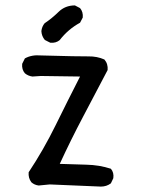

<svg xmlns="http://www.w3.org/2000/svg" viewBox="-20 -686 540 710"><path d="M353 4 164 -4 123 0Q107 -2 96 -12Q84 -28 86 -49Q141 -132 185.5 -222.5Q230 -313 276 -403L131 -405L100 -403Q84 -405 72 -415Q60 -429 62 -450L72 -470Q97 -484 131 -481Q275 -477 307 -477.5Q339 -478 366 -466Q380 -450 378 -427Q333 -341 287.5 -255Q242 -169 201 -80Q251 -78 299 -77Q347 -76 390 -62Q402 -48 399 -27L390 -8Q374 4 353 4ZM166 -528 146 -538Q134 -552 133 -571Q135 -588 145 -600Q172 -618 196.5 -642Q221 -666 257 -666L276 -656Q288 -642 286 -621L276 -602Q232 -578 201 -538Q187 -526 166 -528Z"/></svg>

Font: NaniFont Regular
Style: Regular
Weight: 400
Designer: Nanigashitei
Version: Version 1.036